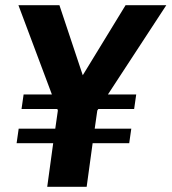

<svg xmlns="http://www.w3.org/2000/svg" viewBox="-20 -720 661 740"><path d="M396 -356H505L497 -300H359L355 -294L345 -224H486L478 -168H337L314 0H162L185 -168H44L52 -224H193L203 -294L201 -300H63L71 -356H180L51 -700H209L299 -430L464 -700H621Z"/></svg>

Font: Krub
Style: Bold Italic
Weight: 700
Italic angle: -8°
Designer: Ekaluck Peanpanawate
Foundry: Cadson Demak Co.,Ltd.
Version: Version 1.000; ttfautohint (v1.6)